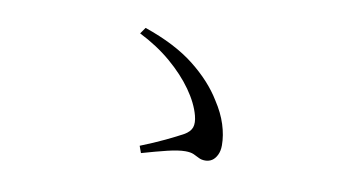

<svg xmlns="http://www.w3.org/2000/svg" viewBox="-50 -655 1099 605"><g transform="rotate(10 500.0 -352.5)"><path d="M630 -169Q618 -169 609.5 -173.5Q601 -178 591 -182.5Q581 -187 564 -187Q542 -187 507 -178.5Q472 -170 427 -157L419 -179Q462 -196 496.5 -212.5Q531 -229 551 -240Q570 -251 575 -265.5Q580 -280 574 -303Q564 -341 535 -382Q506 -423 461.5 -461Q417 -499 359 -528L373 -548Q472 -514 533.5 -465.5Q595 -417 629 -361Q652 -326 663 -291.5Q674 -257 674 -225Q674 -207 667.5 -194Q661 -181 651.5 -175Q642 -169 630 -169Z"/></g></svg>

Font: Noto Serif SC ExtraLight
Style: Regular
Weight: 400
Version: Version 2.002-H1;hotconv 1.1.0;makeotfexe 2.6.0